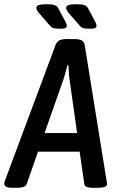

<svg xmlns="http://www.w3.org/2000/svg" viewBox="-44 -887 554 909"><path d="M12 2Q-8 2 -16 -3.5Q-24 -9 -24 -18Q-24 -23 -19 -36L219 -674Q225 -690 237.5 -696Q250 -702 270 -702H309Q331 -702 342.5 -696Q354 -690 357 -674L459 -41Q460 -32 461.5 -26Q463 -20 463 -17Q463 2 421 2H394Q377 2 366.5 -2Q356 -6 355 -17L333 -169H136L83 -17Q79 -6 67 -2Q55 2 39 2ZM257 -513 167 -257H321L285 -513Q283 -526 282 -544Q281 -562 280 -578H275Q271 -562 266.5 -545Q262 -528 257 -513ZM241 -751Q220 -751 210 -753.5Q200 -756 192 -766L145 -820Q128 -839 128 -849Q128 -859 140 -863Q152 -867 179 -867Q203 -867 215.5 -862.5Q228 -858 235 -842L266 -784Q272 -772 272 -765Q272 -758 265.5 -754.5Q259 -751 241 -751ZM382 -751Q361 -751 351 -753.5Q341 -756 333 -766L286 -820Q269 -839 269 -849Q269 -859 281 -863Q293 -867 320 -867Q344 -867 356.5 -862.5Q369 -858 376 -842L407 -784Q413 -772 413 -765Q413 -758 406.5 -754.5Q400 -751 382 -751Z"/></svg>

Font: Asap Condensed Condensed Medium
Style: Italic
Weight: 500
Width: 3
Italic angle: -6°
Designer: Pablo Cosgaya
Foundry: Omnibus-Type
Version: Version 3.001; ttfautohint (v1.8.4.7-5d5b)